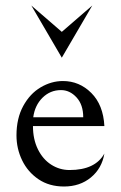

<svg xmlns="http://www.w3.org/2000/svg" viewBox="-20 -667 440 699"><path d="M40 -174Q40 -236 64.5 -281Q89 -326 128 -349Q167 -372 209 -372Q269 -372 312.5 -328.5Q356 -285 360 -208H100Q100 -160 118 -123.5Q136 -87 166.5 -67.5Q197 -48 233 -48Q327 -48 360 -108Q351 -54 311 -21Q271 12 213 12Q159 12 120 -14.5Q81 -41 60.5 -83.5Q40 -126 40 -174ZM101 -240H283Q283 -286 258.5 -312.5Q234 -339 202 -339Q163 -339 135 -311.5Q107 -284 101 -240ZM316 -647 205 -457 94 -647 205 -551Z"/></svg>

Font: BellefairVN
Style: Regular
Weight: 400
Designer: Nick Shinn, Liron Lavi Turkenic
Foundry: Shinntype
Version: Version 1.003